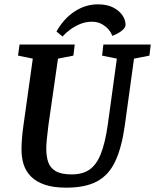

<svg xmlns="http://www.w3.org/2000/svg" viewBox="-20 -853 714 884"><path d="M431 -833Q472 -833 500 -819Q528 -805 543 -783.5Q558 -762 558 -739Q558 -725 540 -711Q522 -697 497 -688Q492 -703 479.5 -717.5Q467 -732 448 -742.5Q429 -753 403 -753Q374 -753 348 -742Q322 -731 301.5 -715.5Q281 -700 268 -685L240 -708Q274 -768 324 -800.5Q374 -833 431 -833ZM285 11Q226 11 186.5 -2.5Q147 -16 123 -40Q99 -64 89 -95.5Q79 -127 79 -164Q79 -213 88 -276L131 -583L63 -597L70 -648H324L318 -597L247 -583L203 -277Q199 -245 196 -215.5Q193 -186 193 -170Q193 -133 202 -106.5Q211 -80 236.5 -65Q262 -50 310 -50Q360 -50 392 -72Q424 -94 444 -144Q464 -194 476 -277L518 -583L450 -597L456 -648H674L668 -597L597 -583L555 -278Q541 -176 511.5 -112Q482 -48 428 -18.5Q374 11 285 11Z"/></svg>

Font: Faustina Light SemiBold
Style: Italic
Weight: 600
Italic angle: -8°
Version: Version 1.200